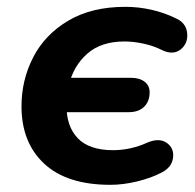

<svg xmlns="http://www.w3.org/2000/svg" viewBox="-20 -520 560 551"><path d="M41.7 -215Q41.7 -290.5 75.4 -355.8Q109 -421 176 -460.7Q243.1 -500.4 339.8 -500.4Q378.1 -500.4 416 -491.7Q453.9 -482.9 487.3 -466.1Q514.8 -452.9 517.2 -423.8Q519.6 -394.8 498 -377.8Q476.3 -360.9 444 -376.7Q421.4 -388.2 392.5 -394.6Q363.7 -401 337.3 -401Q270.4 -401 230.8 -366.2Q191.1 -331.4 177.7 -276.5L170.9 -296.7H355.5Q380.7 -296.7 395 -285.5Q409.4 -274.3 409.4 -255.4Q409.4 -228.8 393.4 -213.4Q377.5 -198.1 349.8 -198.1H157.3L170.9 -218.1Q170.3 -157.7 203.2 -123.3Q236.1 -89 304.8 -89Q329.1 -89 353.9 -94.4Q378.7 -99.8 402 -110.4Q436.9 -125.4 458.7 -109.9Q480.4 -94.4 476.5 -66.6Q472.6 -38.7 442.3 -24.1Q412.6 -8.7 373 0.8Q333.3 10.4 296.8 10.4Q172.1 10.4 106.9 -50.2Q41.7 -110.8 41.7 -215Z"/></svg>

Font: SN Pro Thin
Style: Italic
Weight: 200
Italic angle: -9°
Designer: Tobias Whetton
Foundry: Supernotes
Version: Version 1.003;Glyphs 3.3 (3324)